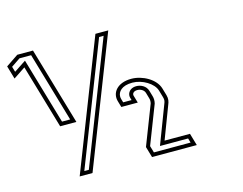

<svg xmlns="http://www.w3.org/2000/svg" viewBox="-261 -813 1211 958"><g transform="rotate(-15 344.0 -333.5)"><path d="M10.6 -267H94.4L-22.6 -667H-103.8L-167.5 -624L-147.6 -556L-85.9 -597ZM39.9 0H106.2L366.2 -667H299.9ZM644.9 0 626.5 -63H495.3L558.9 -230C565.6 -245.8 568.9 -259.9 563.1 -280L552.2 -317C537.4 -367.8 471.8 -404 414.3 -404C341.5 -404 307.4 -359.1 320.9 -313L330.3 -281H415.3L404.2 -319C400.7 -330.8 410.3 -342 428.7 -342C446.2 -342 462.8 -332.3 467.3 -317L476 -287C478.6 -278.3 478.7 -269.3 476.4 -260L397.3 -56L413.7 0ZM25.6 -287 -74.3 -628.7 -136 -587.7 -144.2 -615.6 -97.7 -647H-37.6L67.7 -287ZM69.2 -20 313.6 -647H336.9L92.5 -20ZM618.2 -20 428.7 -20 418.4 -55.1 495.5 -254 495.8 -255.3C498.9 -267.7 498.8 -280.5 495.2 -292.6L486.4 -322.6C478.7 -349 452.6 -362 428.7 -362C423.2 -362 417.9 -361.3 412.8 -359.9C402.8 -357 393.7 -350.9 388.3 -341.5C383.3 -333.1 382.2 -322.7 385 -313.4L388.6 -301H345.3L340.1 -318.6C338.7 -323.5 338 -328.2 338 -332.7C338 -356.9 358.6 -384 414.3 -384C465.5 -384 521.8 -350 533.1 -311.4L543.9 -274.4C548.3 -259.2 546.5 -252.1 540.4 -237.5L466.2 -43H611.5Z"/></g></svg>

Font: Din Kursivschrift
Style: BreitLeftGho
Weight: 400
Version: Version 1.089